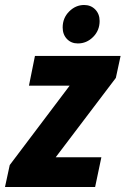

<svg xmlns="http://www.w3.org/2000/svg" viewBox="-53 -749 503 769"><path d="M-33 0 -14 -88 226 -406H63L87 -525H430L411 -437L170 -119H353L328 0ZM198 -639Q198 -677 224 -703Q250 -729 284 -729Q311 -729 328.5 -711Q346 -693 346 -665Q346 -627 320 -601Q294 -575 259 -575Q232 -575 215 -593Q198 -611 198 -639Z"/></svg>

Font: Radio Canada Condensed
Style: Bold Italic
Weight: 700
Width: 3
Italic angle: -12°
Designer: Charles Daoud, Etienne Aubert Bonn, Alexandre Saumier Demers, Jacques Le Bailly
Foundry: Radio-Canada
Version: Version 2.104; ttfautohint (v1.8.4.7-5d5b);gftools[0.9.28.de